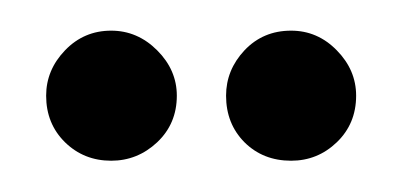

<svg xmlns="http://www.w3.org/2000/svg" viewBox="-20 -576 260 124"><path d="M51.8 -556.2Q68.8 -556.2 81.5 -543.5Q94.2 -530.8 94.2 -514.2Q94.2 -496.1 81.5 -484.1Q68.8 -472.2 51.8 -472.2Q34.2 -472.2 22 -484.1Q9.8 -496.1 9.8 -514.2Q9.8 -530.8 22 -543.5Q34.2 -556.2 51.8 -556.2ZM168 -556.2Q185.1 -556.2 197.5 -543.5Q210 -530.8 210 -514.2Q210 -496.1 197.5 -484.1Q185.1 -472.2 168 -472.2Q149.9 -472.2 137.9 -484.1Q126 -496.1 126 -514.2Q126 -530.8 137.9 -543.5Q149.9 -556.2 168 -556.2Z"/></svg>

Font: Sevillana
Style: Regular
Weight: 400
Designer: Olga Umpeleva
Foundry: Brownfox
Version: Version 1.001